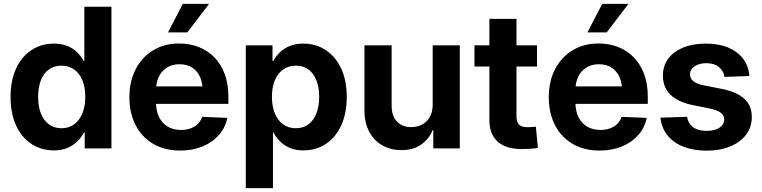

<svg xmlns="http://www.w3.org/2000/svg" viewBox="-20 -762 3913 986"><path d="M257.3 10.3Q191.9 10.3 141.4 -22.9Q90.8 -56.2 62.5 -117.9Q34.2 -179.7 34.2 -264.2Q34.2 -349.6 63 -410.9Q91.8 -472.2 142.3 -505.1Q192.9 -538.1 256.3 -538.1Q295.9 -538.1 325.4 -526.1Q355 -514.2 375.7 -493.9Q396.5 -473.6 409.7 -449.2H413.1V-727.5H552.2V0H415V-81.5H411.1Q397.9 -56.2 376.7 -35.4Q355.5 -14.6 325.9 -2.2Q296.4 10.3 257.3 10.3ZM295.4 -103.5Q333.5 -103.5 360.8 -123.5Q388.2 -143.6 403.1 -179.9Q418 -216.3 418 -264.6Q418 -313.5 403.3 -349.4Q388.7 -385.3 361.1 -405Q333.5 -424.8 295.4 -424.8Q257.8 -424.8 231 -405.3Q204.1 -385.7 189.9 -349.9Q175.8 -314 175.8 -264.6Q175.8 -215.3 190.2 -179.2Q204.6 -143.1 231.2 -123.3Q257.8 -103.5 295.4 -103.5Z M906.2 11.2Q825.7 11.2 766.8 -23.2Q708 -57.6 676.3 -119.4Q644.5 -181.2 644.5 -263.2Q644.5 -344.2 676.5 -406.2Q708.5 -468.3 766.1 -503.4Q823.7 -538.6 899.9 -538.6Q954.6 -538.6 1000.7 -520.5Q1046.9 -502.4 1081.1 -467.3Q1115.2 -432.1 1134 -381.8Q1152.8 -331.5 1152.8 -267.1V-228.5H699.2V-318.4H1085L1021 -295.4Q1021 -336.9 1006.8 -367.7Q992.7 -398.4 966.3 -415.3Q939.9 -432.1 901.9 -432.1Q864.3 -432.1 837.2 -415Q810.1 -397.9 795.7 -368.2Q781.2 -338.4 781.2 -298.3V-236.8Q781.2 -193.4 796.6 -161.4Q812 -129.4 840.8 -112.1Q869.6 -94.7 909.2 -94.7Q937 -94.7 959 -102.8Q981 -110.8 996.1 -126Q1011.2 -141.1 1018.6 -162.1L1147.5 -156.7Q1137.2 -106.4 1104.2 -68.8Q1071.3 -31.2 1020.5 -10Q969.7 11.2 906.2 11.2ZM842.8 -595.7 918.9 -742.2H1053.7L941.9 -595.7Z M1242.2 204.1V-529.3H1379.4V-449.2H1383.8Q1397 -473.6 1418 -493.9Q1439 -514.2 1469 -526.1Q1499 -538.1 1538.1 -538.1Q1602.5 -538.1 1652.6 -505.1Q1702.6 -472.2 1731.7 -410.9Q1760.7 -349.6 1760.7 -264.2Q1760.7 -179.7 1732.2 -117.9Q1703.6 -56.2 1653.6 -22.9Q1603.5 10.3 1537.6 10.3Q1498.5 10.3 1469 -2.2Q1439.5 -14.6 1418.5 -35.4Q1397.5 -56.2 1384.8 -81.5H1381.8V204.1ZM1499.5 -103.5Q1537.1 -103.5 1563.7 -123.3Q1590.3 -143.1 1604.7 -179.2Q1619.1 -215.3 1619.1 -264.6Q1619.1 -314 1604.7 -349.9Q1590.3 -385.7 1563.7 -405.3Q1537.1 -424.8 1499.5 -424.8Q1461.4 -424.8 1433.8 -405Q1406.2 -385.3 1391.4 -349.4Q1376.5 -313.5 1376.5 -264.6Q1376.5 -216.3 1391.4 -179.9Q1406.2 -143.6 1433.8 -123.5Q1461.4 -103.5 1499.5 -103.5Z M2202.1 -226.1V-529.3H2341.3V0H2205.1V-93.8H2201.7Q2183.6 -48.3 2142.6 -19.5Q2101.6 9.3 2040.5 8.8Q1986.3 8.8 1943.6 -15.4Q1900.9 -39.6 1876.2 -85.4Q1851.6 -131.3 1851.6 -195.3V-529.3H1991.2V-218.3Q1991.2 -166.5 2018.8 -137.7Q2046.4 -108.9 2092.8 -109.4Q2122.1 -109.4 2147 -122.1Q2171.9 -134.8 2187 -160.9Q2202.1 -187 2202.1 -226.1Z M2737.8 -529.3V-420.4H2416.5V-529.3ZM2493.2 -665H2632.3V-166.5Q2632.3 -135.7 2645.3 -122.3Q2658.2 -108.9 2688.5 -108.9Q2698.7 -108.9 2711.2 -109.6Q2723.6 -110.4 2731.9 -111.3L2742.2 -2.4Q2725.1 0.5 2703.1 2Q2681.2 3.4 2658.7 3.4Q2578.1 3.4 2535.6 -34.7Q2493.2 -72.8 2493.2 -144Z M3060.1 11.2Q2979.5 11.2 2920.7 -23.2Q2861.8 -57.6 2830.1 -119.4Q2798.3 -181.2 2798.3 -263.2Q2798.3 -344.2 2830.3 -406.2Q2862.3 -468.3 2919.9 -503.4Q2977.5 -538.6 3053.7 -538.6Q3108.4 -538.6 3154.5 -520.5Q3200.7 -502.4 3234.9 -467.3Q3269 -432.1 3287.8 -381.8Q3306.6 -331.5 3306.6 -267.1V-228.5H2853V-318.4H3238.8L3174.8 -295.4Q3174.8 -336.9 3160.6 -367.7Q3146.5 -398.4 3120.1 -415.3Q3093.8 -432.1 3055.7 -432.1Q3018.1 -432.1 2991 -415Q2963.9 -397.9 2949.5 -368.2Q2935.1 -338.4 2935.1 -298.3V-236.8Q2935.1 -193.4 2950.4 -161.4Q2965.8 -129.4 2994.6 -112.1Q3023.4 -94.7 3063 -94.7Q3090.8 -94.7 3112.8 -102.8Q3134.8 -110.8 3149.9 -126Q3165 -141.1 3172.4 -162.1L3301.3 -156.7Q3291 -106.4 3258.1 -68.8Q3225.1 -31.2 3174.3 -10Q3123.5 11.2 3060.1 11.2ZM2996.6 -595.7 3072.8 -742.2H3207.5L3095.7 -595.7Z M3828.6 -371.6 3700.2 -367.2Q3696.8 -396.5 3672.6 -417Q3648.4 -437.5 3607.9 -437.5Q3570.3 -437.5 3546.9 -421.4Q3523.4 -405.3 3523.4 -380.4Q3523.4 -359.4 3540.3 -345.5Q3557.1 -331.5 3591.3 -324.2L3688 -305.2Q3766.1 -289.1 3803.5 -253.9Q3840.8 -218.8 3840.8 -161.1Q3840.8 -108.9 3811.3 -70.1Q3781.7 -31.2 3729.5 -9.8Q3677.2 11.7 3609.4 11.7Q3542 11.7 3490.5 -8.3Q3439 -28.3 3408.2 -66.4Q3377.4 -104.5 3371.6 -157.7L3508.3 -162.1Q3514.2 -127.4 3539.8 -108.6Q3565.4 -89.8 3607.9 -89.8Q3649.9 -89.8 3674.6 -106.2Q3699.2 -122.6 3699.2 -147.9Q3699.2 -169.4 3681.6 -182.9Q3664.1 -196.3 3629.9 -203.6L3538.1 -222.2Q3461.4 -237.8 3422.9 -275.9Q3384.3 -314 3384.3 -374Q3384.3 -423.8 3411.6 -460.7Q3439 -497.6 3488.5 -517.8Q3538.1 -538.1 3605 -538.1Q3670.9 -538.1 3719.5 -517.8Q3768.1 -497.6 3796.1 -460.4Q3824.2 -423.3 3828.6 -371.6Z"/></svg>

Font: Inter Cardless Tabular Bold
Style: Bold
Weight: 700
Designer: Rasmus Andersson
Foundry: rsms
Version: Version 4.000;git-4fc901f